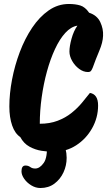

<svg xmlns="http://www.w3.org/2000/svg" viewBox="-20 -750 542 965"><path d="M250 13Q222 13 189.5 8Q157 3 128 -13Q99 -29 82 -61Q55 -79 41 -119.5Q27 -160 27 -215Q27 -279 40.5 -350Q54 -421 79.5 -488.5Q105 -556 141.5 -610.5Q178 -665 224.5 -697.5Q271 -730 326 -730Q359 -730 383.5 -722.5Q408 -715 428 -686Q468 -673 484 -639Q500 -605 498 -570Q497 -537 479 -494.5Q461 -452 446 -410Q442 -400 437.5 -394Q433 -388 422 -388Q399 -388 377.5 -404Q356 -420 342.5 -444Q329 -468 329 -491Q329 -517 339.5 -555.5Q350 -594 369 -621Q337 -616 308.5 -585Q280 -554 256.5 -503.5Q233 -453 216 -391Q199 -329 189.5 -261Q180 -193 180 -128Q230 -128 269.5 -143Q309 -158 339 -182Q369 -206 391.5 -233Q414 -260 432 -283Q473 -276 473 -220Q473 -159 443 -105.5Q413 -52 362.5 -19.5Q312 13 250 13ZM183 195Q159 195 137 181.5Q115 168 101.5 148.5Q88 129 88 111Q88 82 108 82Q122 82 132 89.5Q142 97 157 97Q180 97 200 68.5Q220 40 215 -30L289 -48Q303 -27 309 -3.5Q315 20 315 43Q315 82 299 116.5Q283 151 253.5 173Q224 195 183 195Z"/></svg>

Font: Protest Riot
Style: Regular
Weight: 400
Designer: Octavio Pardo
Foundry: Ashler Design
Version: Version 2.005; ttfautohint (v1.8.4.7-5d5b)